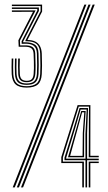

<svg xmlns="http://www.w3.org/2000/svg" viewBox="-20 -820 473 840"><path d="M96.8 -436.8Q64.2 -436.8 48.8 -450.5Q33.2 -464.2 31.2 -495.5Q30.8 -508.2 30.6 -525.8Q30.5 -543.2 31.2 -563.8H38.2Q37.5 -543.5 37.5 -526.4Q37.5 -509.2 38.2 -495.5Q40 -467.2 54 -455Q68 -442.8 96.8 -442.8Q124.2 -442.8 139.1 -454.1Q154 -465.5 155.8 -495.8Q156.8 -511.2 156.8 -534Q156.8 -556.8 155.8 -585Q154.8 -614.2 140.9 -626.9Q127 -639.5 97 -639.5H91.2V-642.5L157.5 -771.2V-793.5H32V-800H164.2V-769.5L100 -645Q121 -645 134.6 -638Q148.2 -631 155.1 -617.8Q162 -604.5 162.8 -585.2Q164 -553.5 163.9 -533.1Q163.8 -512.8 162.8 -496Q161 -464.2 145.6 -450.5Q130.2 -436.8 96.8 -436.8ZM96.8 -460.5Q79 -460.5 70 -468.8Q61 -477 59.8 -495.8Q58.8 -512.5 59 -529.1Q59.2 -545.8 59.5 -563.8H66.8Q65.8 -542.2 65.9 -525.9Q66 -509.5 66.8 -496.8Q67.5 -480.5 75 -473.5Q82.5 -466.5 96.8 -466.5Q111.8 -466.5 118.9 -473.6Q126 -480.8 127.2 -496.8Q128.2 -507.5 128.4 -521Q128.5 -534.5 128.2 -550.6Q128 -566.8 127 -584.8Q126.2 -602 117.1 -608.8Q108 -615.5 90.2 -615.5H61.8L60.5 -644L124.5 -768.5L32 -768V-774.5H135.8L67.2 -642L68.2 -621.5H90.2Q111.5 -621.8 122.4 -613.9Q133.2 -606 134.2 -586.5Q135.5 -558.2 135.6 -534.9Q135.8 -511.5 134.5 -497Q132.8 -476.8 123.8 -468.6Q114.8 -460.5 96.8 -460.5ZM96.8 -448.8Q71.5 -448.8 59.1 -459.6Q46.8 -470.5 45.5 -496Q45 -508.5 44.9 -526.1Q44.8 -543.8 45.5 -563.8H52.5Q51.8 -544.8 51.8 -527Q51.8 -509.2 52.5 -496.5Q53.8 -474.5 64.2 -464.6Q74.8 -454.8 96.8 -454.8Q118.5 -454.8 129.2 -464.2Q140 -473.8 141.5 -496.8Q142.5 -511.5 142.5 -535.8Q142.5 -560 141.5 -585.5Q140.5 -610.5 127.2 -619.9Q114 -629.2 90.2 -628.8L75 -628.2L74.5 -639.5L143.2 -774.2V-780.8H32V-787.2H150L150.2 -772.2L81.2 -638L81.5 -635H90.2Q116.8 -635 132.1 -625Q147.5 -615 148.5 -585.8Q149.5 -559 149.5 -535.6Q149.5 -512.2 148.5 -496Q146.8 -470.5 134.6 -459.6Q122.5 -448.8 96.8 -448.8ZM53.5 0 367.2 -800H376.2L62.8 0ZM35.5 0 349.2 -800H358L44.5 0ZM71.8 0 385.5 -800H394.5L80.8 0ZM340 0V-106.5H248.2V-132.8L319.5 -360H375.5L375.2 -138.5H412V-132H368.2L369.2 -353.5H324.5L255.2 -131.5V-113H347V0ZM368.2 0V-113H412V-106.5H375.2V0ZM354 0V-119.2H262.2V-130.2L302.8 -262L328.2 -347.5L365.2 -347.2L361 -238.2V-125.8H412V-119.2H361V0ZM269.5 -125.8H354L353.8 -234L359.2 -340.8H332.5L308.2 -257.2L269.5 -129.2ZM277.5 -132 312.8 -254 335.5 -334.5H354.8L348.2 -238L347.8 -132ZM286.8 -138.2H341.2L342.2 -238L348.8 -328.5H339.2L316.8 -246.5Z"/></svg>

Font: Big Shoulders Inline Display Thin Light
Style: Regular
Weight: 300
Version: Version 2.002